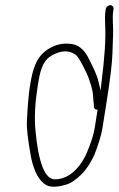

<svg xmlns="http://www.w3.org/2000/svg" viewBox="-20 -684 459 742"><path d="M406.2 -664C398.2 -664 390 -656.9 388.8 -649L387.4 -640C385.7 -629.3 385.3 -612.3 386.3 -589C389.5 -537.9 384.6 -461.6 371.5 -360C370.1 -348.7 369.2 -340 368.9 -334C367.6 -338.7 365.4 -348.2 362.1 -362.8C354.5 -396.7 338.9 -425.8 324.1 -455C305.8 -495 279.3 -515 244.6 -515C215.1 -517.5 186.4 -508.8 158.5 -489C118.5 -458.9 106.2 -417.7 95.1 -347.6C90.8 -320.6 87.1 -277.2 83.9 -217.1C82.4 -188.5 88 -140.5 100.6 -73C112.4 -19.3 131.6 15.4 158.1 31C176.5 41 204.6 39.7 242.3 27.1C256 22.5 272.6 10.9 292.1 -7.6C311.6 -26.1 329 -51.9 344.5 -85C361.3 -128.3 371.8 -163 375.9 -189L392.4 -293C406.2 -380.3 413.6 -441.7 414.5 -477C415.5 -512.3 416.3 -537.7 417.1 -553C418.4 -578.9 413.3 -614.1 417.4 -640L418.8 -649C420 -656.9 414.1 -664 406.2 -664ZM357.2 -260 345.9 -189C339.6 -148.9 313.3 -83.9 304.2 -71C284 -33.7 245.4 9 192.1 9C153.6 9 128.5 -54.7 116.8 -182C112.4 -230 115.5 -287.1 125.9 -353.2C134.6 -407.7 143.2 -444.9 174.3 -466C188.1 -475.4 194.4 -476.4 208.3 -482C233.9 -489 255.9 -485.2 274.4 -470.7C286.3 -461.5 315.9 -401.2 321.1 -386C327.3 -368.1 337.6 -342.3 339.4 -316.2C340.5 -299.4 341.6 -287.7 342.5 -281L342.9 -271C343.8 -263.7 348.5 -260 357.2 -260Z"/></svg>

Font: MewTooHand
Style: CondIta
Weight: 400
Designer: Mew Too, Robert Jablonski
Version: Version 0.77